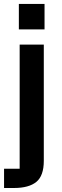

<svg xmlns="http://www.w3.org/2000/svg" viewBox="-30 -738 309 960"><path d="M189 66Q189 141 151.7 171.5Q114.3 202 39.7 202H-9.7V105.7H68.3V-515H189ZM64.3 -718.3H192.7V-591H64.3Z"/></svg>

Font: 42dot Sans Light
Style: Regular
Weight: 300
Designer: 42dot
Version: Version 1.000